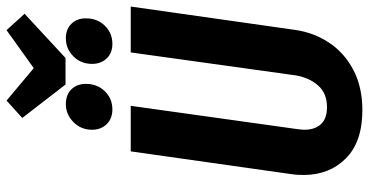

<svg xmlns="http://www.w3.org/2000/svg" viewBox="-290 -821 1126 586"><g transform="rotate(-90 273.0 -528.0)"><path d="M475 -192Q467 -134 436 -87Q405 -40 352.5 -12.5Q300 15 230 15Q133 15 82.5 -35.5Q32 -86 32 -164Q32 -186 34 -198L104 -692H243L172 -184Q170 -168 170 -162Q170 -130 187 -111.5Q204 -93 239 -93Q281 -93 305 -120Q329 -147 336 -189L406 -692H546ZM524 -1016 389 -891H308L206 -1023L259 -1071L358 -988L474 -1071ZM170 -810Q170 -844 193.5 -867Q217 -890 248 -890Q277 -890 293.5 -873Q310 -856 310 -829Q310 -794 287.5 -771Q265 -748 232 -748Q204 -748 187 -765.5Q170 -783 170 -810ZM371 -810Q371 -844 394 -867Q417 -890 449 -890Q477 -890 493.5 -873Q510 -856 510 -829Q510 -794 487.5 -771Q465 -748 432 -748Q404 -748 387.5 -765.5Q371 -783 371 -810Z"/></g></svg>

Font: Fira Sans Compressed SemiBold
Style: Italic
Weight: 600
Width: 1
Italic angle: -8°
Designer: bBox Type GmbH & Carrois Corporate GbR & Edenspiekermann AG
Foundry: bBox Type GmbH & Carrois Corporate GbR & Edenspiekermann AG
Version: Version 4.301